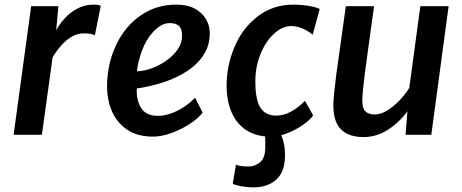

<svg xmlns="http://www.w3.org/2000/svg" viewBox="-20 -584 2004 832"><path d="M39 0 115 -557H233L223.5 -452.5Q236.5 -478 259.8 -503.8Q283 -529.5 315 -546.8Q347 -564 385 -564Q410 -564 416.5 -558L391 -430.5Q385.5 -435 372.8 -437.2Q360 -439.5 344 -439.5Q315.5 -439.5 290.5 -424.8Q265.5 -410 244.8 -386.2Q224 -362.5 208 -335.5L161.5 0Z M643 8Q575 8 530.5 -22.5Q485.5 -53.5 464.5 -103.2Q443.5 -153 444 -212.5Q444.5 -309 484.5 -391.5Q523 -472 590.8 -518Q658.5 -564 743.5 -564Q791.5 -564 823.8 -546.8Q856 -529.5 872.5 -501.2Q889 -473 889 -440Q889 -387 862.2 -346Q835.5 -305 790.2 -275.5Q745 -246 688.5 -227.5Q632 -209 572.5 -200.5Q572.5 -197 572.5 -193Q572.5 -189 572.5 -185Q574 -139.5 595.2 -110.8Q616.5 -82 664.5 -82Q691 -82 719.2 -91.8Q747.5 -101.5 775 -119.2Q802.5 -137 825.5 -160.5L858 -96Q845 -78.5 820.8 -60Q796.5 -41.5 765.8 -26Q735 -10.5 703 -1.2Q671 8 643 8ZM573.5 -275Q605.5 -276 639.5 -288.8Q673.5 -301.5 703 -322.8Q732.5 -344 750.8 -371.2Q769 -398.5 769 -429Q769 -458.5 755.8 -471.2Q742.5 -484 716 -484Q695.5 -484 677.8 -473.8Q660 -463.5 643 -445Q612 -411 594.8 -363.5Q577.5 -316 573.5 -275Z M1152 8Q1091 8 1048.5 -19.2Q1006 -46.5 984 -96.2Q962 -146 962 -213.5Q962 -300.5 997 -382.5Q1031.5 -463.5 1097.8 -513.8Q1164 -564 1252 -564Q1272 -564 1293.2 -561.8Q1314.5 -559.5 1333.8 -555.5Q1353 -551.5 1365.5 -545L1335 -433.5Q1323.5 -443.5 1308.5 -452Q1293.5 -460.5 1276.2 -465.8Q1259 -471 1241.5 -471Q1222.5 -471 1203.2 -462.2Q1184 -453.5 1166.5 -437Q1131.5 -405 1109 -350Q1086.5 -295 1086.5 -229.5Q1086.5 -152.5 1108.2 -117.8Q1130 -83 1177.5 -83Q1208.5 -83 1240 -99.8Q1271.5 -116.5 1301.5 -147L1337 -84Q1323 -64 1292.8 -42.8Q1262.5 -21.5 1225 -6.8Q1187.5 8 1152 8ZM1078 228Q1051.5 228 1024.2 222.8Q997 217.5 988.5 212L1002.5 129.5Q1009.5 132.5 1022 135Q1034.5 137.5 1057.5 137.5Q1084.5 137.5 1106.8 119.2Q1129 101 1129.5 56.5Q1130 27.5 1129 11.2Q1128 -5 1126 -15L1156.5 -17L1190 -15Q1200 0 1207.5 27Q1215 54 1215 88.5Q1215 160 1177.5 194Q1140 228 1078 228Z M1555.5 10Q1492 10 1458.2 -22.8Q1424.5 -55.5 1424.5 -128Q1424.5 -146 1427.8 -179.5Q1431 -213 1437 -259.5Q1443 -303 1450.2 -354.5Q1457.5 -406 1464.8 -458.2Q1472 -510.5 1478.5 -557H1601Q1599 -543.5 1595.2 -515.8Q1591.5 -488 1586.5 -452.8Q1581.5 -417.5 1576.5 -380.5Q1571.5 -343.5 1567.2 -311.2Q1563 -279 1560 -258.5Q1555 -218 1552.5 -190Q1550 -162 1550 -146.5Q1550 -114.5 1563.5 -101.2Q1577 -88 1605 -88Q1628 -88 1654.5 -103.2Q1681 -118.5 1707 -144.5Q1733 -170.5 1753.5 -203L1801.5 -557H1924L1849 0H1737.5L1745.5 -102Q1710 -53 1660.5 -21.5Q1611 10 1555.5 10Z"/></svg>

Font: Merriweather Sans Medium
Style: Italic
Weight: 500
Italic angle: -7.5°
Designer: Eben Sorkin
Foundry: Eben Sorkin
Version: Version 2.001